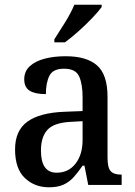

<svg xmlns="http://www.w3.org/2000/svg" viewBox="-20 -786 573 816"><path d="M188 10Q127 10 85.5 -29.5Q44 -69 44 -151Q44 -231 96.5 -269Q149 -307 254 -311L331 -314V-373Q331 -428 316.5 -461Q302 -494 252 -494Q205 -494 190 -464Q175 -434 175 -386Q129 -386 106 -400.5Q83 -415 83 -449Q83 -483 106.5 -504.5Q130 -526 169.5 -536.5Q209 -547 259 -547Q348 -547 392.5 -508Q437 -469 437 -374V-116Q437 -74 450 -59Q463 -44 494 -44H497V0H355L339 -82H331Q312 -54 293.5 -33.5Q275 -13 250.5 -1.5Q226 10 188 10ZM221 -52Q271 -52 301 -90.5Q331 -129 331 -191V-271L278 -268Q208 -264 181 -233.5Q154 -203 154 -146Q154 -52 221 -52ZM211 -619Q232 -651 257 -691.5Q282 -732 296 -766H412V-756Q400 -739 373 -710.5Q346 -682 314 -653.5Q282 -625 256 -606H211Z"/></svg>

Font: Noto Serif Khmer SemiCondensed Medium
Style: Regular
Weight: 500
Width: 4
Designer: Danh Hong and the Monotype Design Team
Foundry: Monotype Imaging Inc.
Version: Version 2.004; ttfautohint (v1.8.4.7-5d5b)